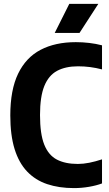

<svg xmlns="http://www.w3.org/2000/svg" viewBox="-20 -969 565 999"><path d="M364.7 9.7Q287.1 9.7 225.7 -10.9Q164.2 -31.5 121.3 -76.4Q78.4 -121.3 56 -193.3Q33.6 -265.4 33.6 -368.3Q33.6 -501.4 74.3 -585.7Q115.1 -670 191.3 -709.8Q267.5 -749.7 374.5 -749.7Q409.5 -749.7 444.3 -745.6Q479.1 -741.5 510.8 -733.2V-607.9Q479.6 -616 448.9 -620Q418.2 -624 386 -624Q321 -624 276.9 -600.3Q232.9 -576.6 210.5 -521.2Q188.2 -465.8 188.2 -370.3Q188.2 -272 210.2 -216.7Q232.3 -161.4 275.9 -138.7Q319.6 -116 384.8 -116Q413.1 -116 444.5 -122.2Q475.9 -128.5 510.8 -139.9V-14.6Q482.1 -3.7 443.1 3Q404 9.7 364.7 9.7ZM264.6 -797.5 340.5 -948.9H491.6L393.6 -797.5Z"/></svg>

Font: Encode Sans Condensed Thin
Style: Regular
Weight: 100
Width: 3
Designer: Multiple Designers
Foundry: Impallari Type
Version: Version 3.002